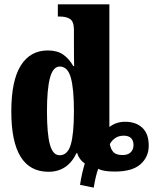

<svg xmlns="http://www.w3.org/2000/svg" viewBox="-20 -780 704 883"><path d="M348 70Q357 13 370 -28Q343 -47 335 -76H332Q291 10 203 10Q32 10 32 -267Q32 -409 75.5 -478.5Q119 -548 200 -548Q243 -548 270.5 -529Q298 -510 317 -476H321Q320 -500 320 -588V-643Q320 -680 303 -692Q286 -704 254 -704H246V-760H483V-196Q515 -220 555 -220Q605 -220 634.5 -192.5Q664 -165 664 -110Q664 -58 626 -24.5Q588 9 508 9Q453 9 432 -4Q421 23 411 83ZM320 -269Q320 -373 305.5 -423.5Q291 -474 255 -474Q224 -474 210 -422.5Q196 -371 196 -268Q196 -165 209.5 -115.5Q223 -66 254 -66Q291 -66 305.5 -115Q320 -164 320 -269ZM594 -113Q594 -133 583 -144.5Q572 -156 549 -156Q526 -156 510 -145Q494 -134 485 -117Q490 -92 502.5 -79.5Q515 -67 544 -67Q568 -67 581 -79.5Q594 -92 594 -113Z"/></svg>

Font: Noto Serif CondBlack
Style: Regular
Weight: 900
Width: 3
Designer: Monotype Design Team
Foundry: Monotype Imaging Inc.
Version: Version 1.001